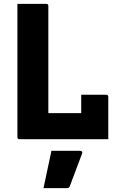

<svg xmlns="http://www.w3.org/2000/svg" viewBox="-20 -720 640 993"><path d="M81 0Q70 0 70 -11V-700H219Q230 -700 230 -689V-135H400V-230H529Q540 -230 540 -219V0ZM246 60H394Q400 60 403.5 63.5Q407 67 405 73Q389 116 373.5 156.5Q358 197 341 243Q340 247 336.5 250Q333 253 326 253H205Q216 203 226 154Q236 105 246 60Z"/></svg>

Font: Recursive Mn Lnr St XBd
Style: Regular
Weight: 800
Monospace: yes
Version: Version 1.079;hotconv 1.0.112;makeotfexe 2.5.65598; ttfautoh